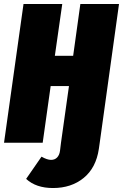

<svg xmlns="http://www.w3.org/2000/svg" viewBox="-30 -716 617 963"><path d="M373 -695.8H566.9L470.2 0L465.8 30.8Q451.7 126 389.6 176.5Q327.6 227.1 235.8 227.1Q150.4 227.1 101.1 181.2L178.2 69.8Q206.5 85.9 226.1 85.9Q244.6 85.9 256.3 74Q268.1 62 271 40L275.9 0L315.9 -284.2H224.1L184.1 0H-9.8L87.9 -695.8H282.2L245.1 -436H336.9Z"/></svg>

Font: Fira Sans Compressed Heavy
Style: Italic
Weight: 900
Width: 3
Italic angle: -8°
Designer: Carrois Corporate & Edenspiekermann AG
Foundry: Carrois Corporate GbR & Edenspiekermann AG
Version: Version 4.203;PS 004.203;hotconv 1.0.88;makeotf.lib2.5.64775